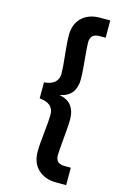

<svg xmlns="http://www.w3.org/2000/svg" viewBox="-161 -997 831 1267"><g transform="rotate(15 254.0 -363.5)"><path d="M110 -309C110 -309 110 -309 110 -309C142 -306 166 -298 183 -283C199 -268 207 -249 207 -224C207 -224 207 -224 207 -224C207 -197 204 -157 198 -104C198 -104 198 -104 198 -104C191 -41 188 5 188 34C188 34 188 34 188 34C188 86 204 126 235 155C266 184 307 199 358 199C358 199 427 199 427 199C427 199 427 80 427 80C427 80 385 80 385 80C385 80 385 80 385 80C364 80 348 75 338 66C328 57 323 42 323 21C323 21 323 21 323 21C323 3 326 -34 331 -90C331 -90 331 -90 331 -90C332 -98 333 -118 336 -149C339 -180 340 -206 340 -229C340 -229 340 -229 340 -229C340 -265 331 -295 314 -318C297 -341 270 -356 235 -363C235 -363 235 -365 235 -365C235 -365 235 -365 235 -365C270 -372 297 -387 314 -410C331 -433 340 -463 340 -498C340 -498 340 -498 340 -498C340 -522 339 -550 336 -581C333 -612 332 -630 331 -637C331 -637 331 -637 331 -637C326 -693 323 -730 323 -749C323 -749 323 -749 323 -749C323 -788 344 -808 385 -808C385 -808 427 -808 427 -808C427 -808 427 -926 427 -926C427 -926 358 -926 358 -926C358 -926 358 -926 358 -926C307 -926 266 -912 235 -883C204 -854 188 -813 188 -761C188 -761 188 -761 188 -761C188 -732 191 -687 198 -624C198 -624 198 -624 198 -624C204 -571 207 -531 207 -503C207 -503 207 -503 207 -503C207 -478 199 -459 183 -444C166 -429 142 -421 110 -418C110 -418 110 -309 110 -309Z"/></g></svg>

Font: Girnar Poppins
Style: SemiBold
Weight: 500
Designer: Ninad Kale (Devanagari), Jonny Pinhorn (Latin)
Foundry: Indian Type Foundry
Version: ""